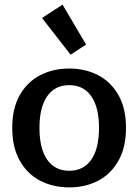

<svg xmlns="http://www.w3.org/2000/svg" viewBox="-20 -798 599 832"><path d="M162 -720 251 -778 353 -605 286 -561ZM33 -244Q33 -328 65.5 -385.5Q98 -443 154 -472Q210 -501 280 -501Q350 -501 405.5 -472Q461 -443 493.5 -385.5Q526 -328 526 -244Q526 -160 493.5 -102Q461 -44 405.5 -15Q350 14 280 14Q210 14 154 -15Q98 -44 65.5 -102Q33 -160 33 -244ZM409 -244Q409 -333 375.5 -381Q342 -429 280 -429Q218 -429 184.5 -381Q151 -333 151 -244Q151 -154 184.5 -106Q218 -58 280 -58Q342 -58 375.5 -106Q409 -154 409 -244Z"/></svg>

Font: Maitree Semibold
Style: Regular
Weight: 600
Designer: CadsonDemak Team
Foundry: CadsonDemak
Version: Version 1.000